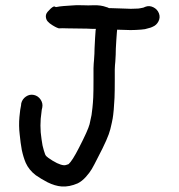

<svg xmlns="http://www.w3.org/2000/svg" viewBox="-20 -683 680 731"><path d="M395 -652C391.7 -654 388.3 -655.3 385 -656C371 -661.3 354.7 -663.6 336 -663C323.3 -662.3 309.7 -662.3 295 -663C277.7 -663.7 263 -663.3 251 -662C240.3 -661.4 230.7 -660.7 222 -660C212.7 -659.3 203 -658 193 -656C192.3 -656 191.5 -656.3 190.5 -657C189.5 -657.7 188.3 -658.2 187 -658.5C185.7 -658.8 183.2 -657.8 179.5 -655.5C175.8 -653.2 171.3 -649 166 -643C158 -635.7 154.2 -628.2 154.5 -620.5C154.8 -612.8 157.2 -606.5 161.5 -601.5C165.8 -596.5 171.8 -591.7 179.5 -587C187.2 -582.3 192.7 -579.3 196 -578C199.3 -576.7 202 -575.7 204 -575C209.3 -575.7 221 -575.7 239 -575C259 -575 283 -574.7 311 -574C321.7 -573.3 333 -573 345 -573C344.3 -571 344 -569 344 -567C343.3 -558.3 342.7 -548.7 342 -538C341.3 -526 340.7 -513 340 -499C340 -486.3 339.3 -471.7 338 -455C336 -437 335.3 -412 336 -380C336 -350 335.7 -327.3 335 -312C334.3 -298 333.3 -285 332 -273C330.7 -260.3 329.5 -251 328.5 -245C327.5 -239 325 -227.3 321 -210C317 -194.7 303.7 -165 281 -121C263.7 -87 250.3 -66 241 -58C233 -54.7 226.7 -53.3 222 -54C215.3 -54.7 207 -57.3 197 -62C185 -68 174 -74.7 164 -82C158 -86 154 -90.3 152 -95C148.7 -103.7 145.3 -115 142 -129C139.3 -143.7 137 -160.3 135 -179C133.7 -196.3 133.7 -213.7 135 -231C137 -249 138.3 -260.3 139 -265L141 -274C143 -284.7 140.8 -294.7 134.5 -304C128.2 -313.3 119.7 -319.2 109 -321.5C98.3 -323.8 88.3 -321.8 79 -315.5C69.7 -309.2 63.7 -300.7 61 -290L60 -281C58 -273.7 56 -259.3 54 -238C52 -215.3 52.3 -193 55 -171C57 -149.7 59.7 -130 63 -112C67 -93.3 72 -77 78 -63C86 -45 98.7 -29.3 116 -16C129.3 -6.7 144.3 2.3 161 11C179.7 20.3 197.7 25.7 215 27C234.3 28.3 254.7 24.3 276 15C286.7 9.7 296.8 1.7 306.5 -9C316.2 -19.7 323.8 -29.8 329.5 -39.5C335.2 -49.2 343 -64 353 -84C379 -133.3 394.7 -169 400 -191C404.7 -210.3 407.7 -224 409 -232C410.3 -239.3 411.7 -250.3 413 -265C414.3 -279 415.3 -294 416 -310C416.7 -326 417 -349.3 417 -380C416.3 -409.3 417 -432 419 -448C420.3 -466.7 421 -483.3 421 -498C421.7 -510.7 422.3 -522 423 -532C423.7 -542.7 424.3 -552 425 -560C425 -563.3 425.3 -566.6 426 -570C442.7 -569.3 454 -569 460 -569C470 -568.3 482.3 -568.3 497 -569C512.3 -569.7 524 -570.7 532 -572C540 -574 547.3 -576 554 -578L561 -581C571 -585 578.5 -592 583.5 -602C588.5 -612 589 -622.2 585 -632.5C581 -642.8 573.8 -650.5 563.5 -655.5C553.2 -660.5 543 -661 533 -657L526 -654C523.3 -653.4 520 -652.7 516 -652C512 -650.7 504.7 -650 494 -650C482 -649.3 472 -649.3 464 -650C454.7 -650 434.3 -650.7 403 -652Z"/></svg>

Font: Ruji's Handwriting Font v.2.0
Style: Medium
Weight: 500
Version: Version 2.0